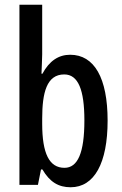

<svg xmlns="http://www.w3.org/2000/svg" viewBox="-20 -780 513 810"><path d="M158 -551V-760H62V0H140L153 -65H159C190 -12 227 10 278 10C378 10 434 -92 434 -271C434 -451 378 -549 276 -549C227 -549 188 -523 159 -469H155C156 -502 158 -530 158 -551ZM251 -466C310 -466 336 -401 336 -272C336 -135 308 -72 252 -72C188 -72 158 -132 158 -258V-280C158 -389 177 -466 251 -466Z"/></svg>

Font: Noto Sans Devanagari ExtraCondensed Medium
Style: Regular
Weight: 500
Width: 2
Designer: Jelle Bosma - Monotype Design Team
Foundry: Monotype Imaging Inc.
Version: Version 2.004